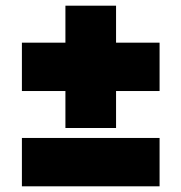

<svg xmlns="http://www.w3.org/2000/svg" viewBox="-20 -655 638 675"><path d="M210 -205V-335H57V-505H210V-635H388V-505H541V-335H388V-205ZM57 0V-170H541V0Z"/></svg>

Font: Encode Sans Exp Black
Style: Regular
Weight: 900
Width: 7
Designer: Multiple Designers
Foundry: Impallari Type
Version: Version 3.002; ttfautohint (v1.8.3) -l 8 -r 50 -G 200 -x 14 